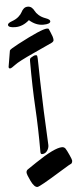

<svg xmlns="http://www.w3.org/2000/svg" viewBox="-70 -1034 522 1194"><g transform="rotate(-5 191.0 -437.0)"><path d="M151 -914Q110 -878 64.5 -878Q19 -878 19 -896Q19 -907 45.5 -916.5Q72 -926 88 -940.5Q104 -955 110 -967.5Q116 -980 126 -989Q136 -998 151 -998Q166 -998 176 -989Q186 -980 192 -967.5Q198 -955 214 -940.5Q230 -926 256.5 -916.5Q283 -907 283 -896Q283 -878 237.5 -878Q192 -878 151 -914ZM120 -28Q240 -109 287 -109Q300 -109 308 -99Q317 -85 330 -56Q343 -27 343 -21Q343 -15 342 -12Q339 -4 336 -2Q324 4 318.5 7Q313 10 264 40Q128 124 114 124Q94 124 74 82.5Q54 41 54 29Q54 17 63 10.5Q72 4 120 -28ZM194 -343 204 -129Q204 -110 192 -93.5Q180 -77 160 -77Q151 -77 151 -91Q151 -243 143.5 -369Q136 -495 136 -660Q136 -676 143 -680Q163 -693 171.5 -693Q180 -693 182 -691Q186 -684 186 -629.5Q186 -575 194 -343ZM17 -736Q18 -743 73 -772Q225 -852 258 -852Q268 -852 269.5 -848Q271 -844 278 -828.5Q285 -813 289 -800.5Q293 -788 293 -778Q293 -768 279 -761Q276 -759 239 -742.5Q202 -726 164 -708Q67 -664 42 -644.5Q17 -625 8.5 -625Q0 -625 0 -635Z"/></g></svg>

Font: Dr Sugiyama
Style: Regular
Weight: 400
Designer: Alejandro Paul
Foundry: Alejandro Paul
Version: Version 1.000